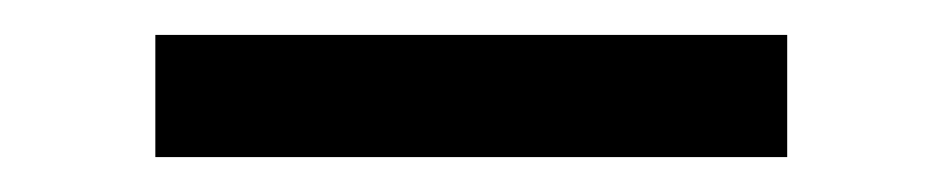

<svg xmlns="http://www.w3.org/2000/svg" viewBox="-20 -395 540 110"><path d="M69 -305V-375H431V-305Z"/></svg>

Font: Iosevka Curly Slab
Style: Regular
Weight: 400
Monospace: yes
Designer: Belleve Invis
Foundry: Belleve Invis
Version: Version 22.1.2; ttfautohint (v1.8.4)